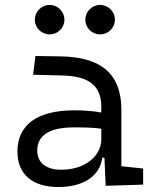

<svg xmlns="http://www.w3.org/2000/svg" viewBox="-20 -750 626 780"><path d="M409.2 4.9 561.5 0V-65.4L473.1 -74.7V-303.7C473.1 -447.3 394.5 -518.6 224.6 -521L124 -522.5L114.3 -446.3L231 -443.4C339.8 -441.4 391.6 -403.3 391.6 -315.9V-293C360.4 -298.8 323.2 -301.8 281.7 -301.8C132.3 -301.8 50.8 -243.7 50.8 -134.3C50.8 -42.5 111.3 9.8 217.3 9.8C316.4 9.8 385.7 -33.2 395.5 -109.4H404.3ZM391.6 -227.1V-184.1C391.6 -120.1 330.6 -60.5 228.5 -60.5C167 -60.5 131.3 -88.9 131.3 -138.7C131.3 -200.7 181.6 -232.4 279.3 -232.4C316.9 -232.4 356 -232.4 391.6 -227.1ZM181.6 -610.4C214.8 -610.4 241.7 -636.7 241.7 -669.9C241.7 -703.1 214.8 -730 181.6 -730C148.4 -730 121.6 -703.1 121.6 -669.9C121.6 -636.7 148.4 -610.4 181.6 -610.4ZM386.7 -610.4C419.9 -610.4 446.8 -636.7 446.8 -669.9C446.8 -703.1 419.9 -730 386.7 -730C353.5 -730 326.7 -703.1 326.7 -669.9C326.7 -636.7 353.5 -610.4 386.7 -610.4Z"/></svg>

Font: Cascadia Mono PL SemiLight
Style: Regular
Weight: 350
Monospace: yes
Designer: Aaron Bell
Foundry: Saja Typeworks
Version: Version 2404.023